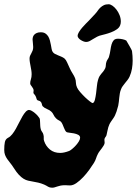

<svg xmlns="http://www.w3.org/2000/svg" viewBox="-36 -833 646 903"><path d="M585 -591.8Q587.9 -571.3 587.9 -547.9Q587.9 -529.3 584.7 -510Q581.5 -490.7 573.2 -472.2Q569.3 -463.9 563.5 -456.5Q557.6 -449.2 551.8 -441.9Q545.9 -434.6 540.8 -427.5Q535.6 -420.4 533.2 -413.1Q529.3 -403.8 527.6 -393.8Q525.9 -383.8 524.9 -374Q523.9 -364.3 522.9 -354.5Q522 -344.7 520 -335.9Q515.6 -318.8 512 -308.3Q508.3 -297.9 504.9 -290.5Q501.5 -283.2 497.1 -277.1Q492.7 -271 486.8 -262.2Q481.4 -254.4 478.5 -248Q475.6 -241.7 473.4 -234.6Q471.2 -227.5 469.5 -218.5Q467.8 -209.5 464.8 -196.8Q463.9 -193.8 462.4 -191.7Q460.9 -189.5 459.2 -187.3Q457.5 -185.1 456.3 -182.1Q455.1 -179.2 455.1 -174.8Q455.1 -171.9 455.6 -168.5Q456.1 -165 456.1 -162.1Q456.1 -156.7 452.4 -150.1Q448.7 -143.6 443.6 -136.7Q438.5 -129.9 433.1 -122.8Q427.7 -115.7 424.8 -109.9Q418.9 -98.6 415.8 -88.4Q412.6 -78.1 405.8 -66.9Q397 -52.7 383.8 -34.4Q370.6 -16.1 355.2 0.2Q339.8 16.6 323.7 27.8Q307.6 39.1 293 39.1Q287.6 39.1 281.7 38.6Q275.9 38.1 270 38.1Q257.3 38.1 248.5 40Q239.7 42 233.2 44.2Q226.6 46.4 220.9 48.1Q215.3 49.8 209 49.8Q203.1 49.8 198.7 48.6Q194.3 47.4 190.4 45.2Q186.5 43 182.1 40.3Q177.7 37.6 171.9 35.2Q156.7 28.8 143.6 25.9Q130.4 22.9 118.7 21Q106.9 19 96.2 16.6Q85.4 14.2 74.7 7.6Q64 1 52.7 -11Q41.5 -22.9 28.8 -43Q20.5 -56.2 12.5 -65.9Q4.4 -75.7 -2 -85Q-8.3 -94.2 -12.2 -104.2Q-16.1 -114.3 -16.1 -127.9Q-16.1 -149.9 -13.2 -164.3Q-10.3 -178.7 2 -185.1Q12.2 -189.9 21.5 -201.7Q30.8 -213.4 38.8 -227.8Q46.9 -242.2 54.4 -257.6Q62 -272.9 69.6 -285.9Q77.1 -298.8 84.7 -307.1Q92.3 -315.4 100.1 -315.9Q106 -315.9 113.5 -311.5Q121.1 -307.1 128.4 -301Q135.7 -294.9 141.6 -288.1Q147.5 -281.2 149.9 -276.9Q151.4 -273.9 151.9 -268.3Q152.3 -262.7 152.6 -255.9Q152.8 -249 153.3 -241Q153.8 -232.9 155.8 -225.1Q157.7 -218.3 162.1 -212.6Q166.5 -207 168 -200.2Q170.4 -192.4 169.7 -184.1Q168.9 -175.8 171.9 -168.9Q179.7 -145.5 199 -129.6Q218.3 -113.8 247.1 -113.8Q265.1 -113.8 289.1 -123Q294.4 -125 303.2 -132.3Q312 -139.6 320.3 -148.7Q328.6 -157.7 334.7 -167.7Q340.8 -177.7 340.8 -185.1Q340.8 -194.3 331.8 -199Q322.8 -203.6 311.5 -205.8Q300.3 -208 290 -209Q279.8 -210 276.9 -211.9Q272.9 -214.8 270 -220.5Q267.1 -226.1 264.4 -232.9Q261.7 -239.7 258.8 -246.6Q255.9 -253.4 252 -258.8Q248 -263.7 241 -266.8Q233.9 -270 227.1 -276.9Q220.2 -283.7 216.1 -292.7Q211.9 -301.8 205.1 -308.1Q197.3 -315.4 185.3 -320.1Q173.3 -324.7 165 -333Q162.1 -335.9 160.9 -343Q159.7 -350.1 155.8 -354Q151.9 -358.4 145.8 -359.6Q139.6 -360.8 138.2 -363.8Q136.7 -364.7 135.3 -370.6Q133.8 -376.5 130.9 -381.8Q128.4 -386.7 124.8 -390.1Q121.1 -393.6 121.1 -397.9Q121.1 -400.4 121.6 -402.6Q122.1 -404.8 122.1 -407.2Q122.1 -412.1 119.6 -416.7Q117.2 -421.4 114 -425.5Q110.8 -429.7 108.4 -433.3Q106 -437 106 -440.9Q106 -450.2 109.4 -460.2Q112.8 -470.2 112.8 -483.9Q112.8 -492.7 111.3 -502.2Q109.9 -511.7 107.9 -521.2Q106 -530.8 104.5 -540Q103 -549.3 103 -558.1Q103 -565.4 105.7 -571.3Q108.4 -577.1 111.6 -582.8Q114.7 -588.4 117.4 -595.2Q120.1 -602.1 120.1 -611.8Q120.1 -621.1 118.7 -630.4Q117.2 -639.6 117.2 -647Q117.2 -652.3 118.7 -658.2Q120.1 -664.1 124.5 -669.2Q128.9 -674.3 136.5 -677.7Q144 -681.2 155.8 -681.2Q168.9 -681.2 177.2 -675.8Q185.5 -670.4 190.7 -661.9Q195.8 -653.3 198.7 -642.6Q201.7 -631.8 203.4 -621.6Q205.1 -611.3 206.8 -602.5Q208.5 -593.8 211.9 -588.9Q215.3 -583.5 221.9 -579.8Q228.5 -576.2 236.6 -573Q244.6 -569.8 252.7 -566.4Q260.7 -563 267.1 -558.1Q274.4 -551.8 279.8 -539.1Q285.2 -526.4 292 -512.2Q297.4 -500 305.2 -487.8Q313 -475.6 316.9 -465.8Q320.8 -455.6 321 -444.1Q321.3 -432.6 326.2 -421.9Q330.1 -412.6 341.1 -399.9Q352.1 -387.2 364 -375.7Q376 -364.3 386.5 -356.2Q397 -348.1 399.9 -348.1Q406.7 -350.1 410.2 -363.3Q413.6 -376.5 415.8 -393.3Q418 -410.2 419.7 -427.5Q421.4 -444.8 424.8 -456.1Q428.2 -468.3 432.1 -474.6Q436 -481 440.2 -485.8Q444.3 -490.7 449 -496.1Q453.6 -501.5 459 -512.2Q461.4 -517.6 461.7 -526.1Q461.9 -534.7 464.8 -543Q467.3 -549.8 471.4 -555.4Q475.6 -561 477.1 -567.9Q481.4 -583 483.4 -597.9Q485.4 -612.8 488.8 -624.5Q492.2 -636.2 498.8 -643.6Q505.4 -650.9 519 -650.9Q529.8 -650.9 540.8 -648.4Q551.8 -646 558.1 -642.1Q558.1 -641.6 562.3 -634.8Q566.4 -627.9 571.5 -619.1Q576.7 -610.4 580.8 -602.3Q585 -594.2 585 -591.8ZM529.3 -714.8Q525.4 -703.1 512.7 -694.6Q500 -686 485.6 -680.7Q471.2 -675.3 458.7 -672.1Q446.3 -668.9 442.9 -668Q430.7 -665.5 420.9 -660.4Q411.1 -655.3 402.3 -649.7Q393.6 -644 385.7 -639.9Q377.9 -635.7 369.1 -635.7Q363.3 -635.7 356.4 -638.4Q349.6 -641.1 343.5 -645Q337.4 -648.9 333.3 -654.1Q329.1 -659.2 329.1 -664.1Q329.1 -671.9 335.4 -682.4Q341.8 -692.9 350.6 -703.1Q359.4 -713.4 367.9 -721.9Q376.5 -730.5 380.9 -734.9Q389.2 -744.1 397.2 -752.2Q405.3 -760.3 411.1 -767.1Q418 -774.4 423.6 -782.7Q429.2 -791 436.3 -797.6Q443.4 -804.2 452.4 -808.6Q461.4 -813 475.1 -813Q482.9 -813 492.9 -806.2Q502.9 -799.3 511.7 -787.8Q520.5 -776.4 526.4 -761.7Q532.2 -747.1 532.2 -731.9Q532.2 -722.2 529.3 -714.8Z"/></svg>

Font: Freckle Face
Style: Regular
Weight: 400
Designer: Astigmatic (AOETI)
Foundry: Astigmatic (AOETI)
Version: Version 1.000